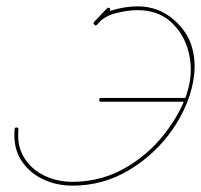

<svg xmlns="http://www.w3.org/2000/svg" viewBox="-20 -578 632 604"><path d="M316 -551Q320 -556 325 -552Q329 -548 325 -543Q315 -532 305 -521.5Q295 -511 285 -500Q281 -496 277 -500Q272 -504 276 -509Q286 -519 296 -530Q306 -541 316 -551Q316 -551 316 -551Q316 -551 316 -551ZM285 -501Q282 -496 277 -500Q272 -504 276 -508Q300 -537 339 -547.5Q378 -558 413 -558Q480 -558 529 -514Q568 -479 582 -435.5Q596 -392 591 -345Q586 -298 567.5 -253Q549 -208 523 -171Q469 -93 387 -43.5Q305 6 208 6Q156 6 112.5 -15.5Q69 -37 45 -76.5Q21 -116 26 -172Q26 -172 26 -172Q26 -172 26 -172Q27 -178 33 -177Q39 -176 38 -170Q33 -119 56 -82Q79 -45 119.5 -25.5Q160 -6 208 -6Q302 -6 381.5 -54Q461 -102 513 -178Q536 -210 553 -246Q570 -282 577 -321Q586 -376 569.5 -427.5Q553 -479 513.5 -512.5Q474 -546 413 -546Q381 -546 344 -536.5Q307 -527 285 -501Q285 -501 285 -501Q285 -501 285 -501ZM298 -258Q292 -258 292 -264Q292 -270 298 -270Q364 -270 431 -270Q498 -270 564 -270Q564 -270 564 -270Q564 -270 564 -270Q570 -270 570 -264Q570 -258 564 -258Q498 -258 431 -258Q364 -258 298 -258Q298 -258 298 -258Q298 -258 298 -258Z"/></svg>

Font: FRB American Cursive Guidelines Arrows Thin
Style: Italic
Weight: 100
Italic angle: -25°
Version: Version 2.0;Modular Font Editor K font №1